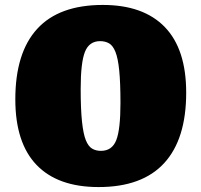

<svg xmlns="http://www.w3.org/2000/svg" viewBox="-20 -742 815 777"><path d="M396 -722Q560.5 -722 647 -632.5Q733.5 -543 733.5 -367Q733.5 -179 644.5 -82Q555.5 15 379 15Q214 15 128 -74.5Q42 -164 42 -340Q42 -528.5 130.5 -625.2Q219 -722 396 -722ZM388.5 -131.5Q433.5 -131.5 450.5 -174.8Q467.5 -218 467.5 -325Q467.5 -407 462.5 -456.8Q457.5 -506.5 447.2 -532Q437 -557.5 421.5 -566.5Q406 -575.5 385 -575.5Q341 -575.5 323.8 -532.2Q306.5 -489 306.5 -382Q306.5 -300.5 311.8 -250.5Q317 -200.5 327.2 -175Q337.5 -149.5 352.8 -140.5Q368 -131.5 388.5 -131.5Z"/></svg>

Font: Newsreader 6pt ExtraBold
Style: Regular
Weight: 800
Designer: Hugues Gentile
Foundry: Production Type
Version: Version 1.003; ttfautohint (v1.8.3)